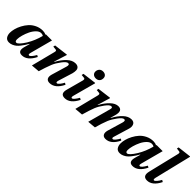

<svg xmlns="http://www.w3.org/2000/svg" viewBox="214 -1888 3047 3047"><g transform="rotate(45 1737.5 -365.0)"><path d="M61 -108Q61 -149 74 -199Q87 -249 115.5 -303Q144 -357 183.5 -401Q223 -445 282 -473.5Q341 -502 409 -502Q452 -502 480 -485L484 -494H621L520 -115Q508 -68 531 -68Q563 -68 618 -165L647 -149Q566 12 448 12Q350 12 386 -114L411 -202H405Q384 -166 370 -144Q356 -122 330 -88.5Q304 -55 281 -36Q258 -17 225.5 -2.5Q193 12 159 12Q109 12 85 -22.5Q61 -57 61 -108ZM215 -115Q215 -68 244 -68Q285 -68 364 -194Q432 -306 467 -442Q447 -456 418 -456Q378 -456 339 -417.5Q300 -379 273.5 -324.5Q247 -270 231 -212.5Q215 -155 215 -115Z M676 12 779 -391Q791 -431 764 -434L704 -440L712 -473L945 -502L950 -497L882 -280H888Q940 -377 1006 -439.5Q1072 -502 1144 -502Q1184 -502 1205.5 -482Q1227 -462 1228 -429.5Q1229 -397 1219 -357L1144 -115Q1130 -68 1155 -68Q1172 -68 1196 -97.5Q1220 -127 1241 -166L1270 -148Q1192 12 1069 12Q1022 12 1003.5 -19Q985 -50 1001 -107L1077 -363Q1095 -422 1057 -422Q1024 -422 969.5 -349.5Q915 -277 889 -213Q849 -111 817 0Z M1456 -632Q1456 -667 1478.5 -693.5Q1501 -720 1543 -720Q1578 -720 1600.5 -701Q1623 -682 1623 -647Q1623 -606 1599.5 -582.5Q1576 -559 1537 -559Q1501 -559 1478.5 -579Q1456 -599 1456 -632ZM1339 -107 1416 -392Q1426 -431 1399 -434L1341 -440L1349 -473L1579 -502L1585 -496L1482 -115Q1469 -68 1493 -68Q1509 -68 1533 -97.5Q1557 -127 1579 -166L1609 -149Q1529 12 1409 12Q1307 12 1339 -107Z M1651 12 1752 -391Q1762 -431 1737 -434L1679 -440L1686 -473L1914 -502L1919 -496L1855 -283H1860Q1910 -378 1975.5 -440Q2041 -502 2105 -502Q2210 -502 2166 -356L2145 -284L2150 -283Q2201 -380 2265.5 -441Q2330 -502 2400 -502Q2456 -502 2474 -459Q2492 -416 2471 -357L2398 -115Q2382 -68 2408 -68Q2425 -68 2449 -97.5Q2473 -127 2495 -166L2522 -148Q2445 12 2324 12Q2279 12 2260.5 -19Q2242 -50 2257 -107L2333 -364Q2350 -422 2315 -422Q2282 -422 2228.5 -350Q2175 -278 2148 -214Q2111 -122 2078 0L1940 12L2045 -374Q2052 -400 2047.5 -411Q2043 -422 2025 -422Q1992 -422 1938 -349Q1884 -276 1858 -212Q1826 -132 1789 0Z M2545 -108Q2545 -149 2558 -199Q2571 -249 2599.5 -303Q2628 -357 2667.5 -401Q2707 -445 2766 -473.5Q2825 -502 2893 -502Q2936 -502 2964 -485L2968 -494H3105L3004 -115Q2992 -68 3015 -68Q3047 -68 3102 -165L3131 -149Q3050 12 2932 12Q2834 12 2870 -114L2895 -202H2889Q2868 -166 2854 -144Q2840 -122 2814 -88.5Q2788 -55 2765 -36Q2742 -17 2709.5 -2.5Q2677 12 2643 12Q2593 12 2569 -22.5Q2545 -57 2545 -108ZM2699 -115Q2699 -68 2728 -68Q2769 -68 2848 -194Q2916 -306 2951 -442Q2931 -456 2902 -456Q2862 -456 2823 -417.5Q2784 -379 2757.5 -324.5Q2731 -270 2715 -212.5Q2699 -155 2699 -115Z M3184 -115 3309 -633Q3319 -673 3293 -676L3235 -683L3242 -715L3469 -742L3475 -737L3324 -115Q3314 -68 3335 -68Q3351 -68 3376 -97.5Q3401 -127 3422 -166L3453 -148Q3374 12 3256 12Q3153 12 3184 -115Z"/></g></svg>

Font: Lingua Franca
Style: Bold Italic
Weight: 700
Italic angle: -13°
Version: Version 1.19